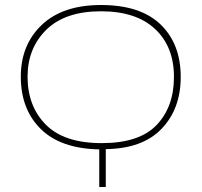

<svg xmlns="http://www.w3.org/2000/svg" viewBox="-20 -746 805 766"><path d="M383 -726Q230 -726 146.5 -646.5Q63 -567 63 -440Q63 -310 142.5 -231.5Q222 -153 376 -150V0H402V-151Q549 -153 625 -232.5Q701 -312 701 -439Q701 -571 620.5 -648.5Q540 -726 383 -726ZM383 -701Q523 -701 598.5 -630.5Q674 -560 674 -439Q674 -320 605 -247.5Q536 -175 386 -175Q236 -175 163 -248.5Q90 -322 90 -440Q90 -554 165 -627.5Q240 -701 383 -701Z"/></svg>

Font: Noto Sans UI Thin
Style: Regular
Weight: 250
Designer: Monotype Design Team
Foundry: Monotype Imaging Inc.
Version: Version 1.901